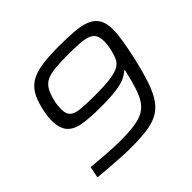

<svg xmlns="http://www.w3.org/2000/svg" viewBox="-164 -894 1100 1100"><g transform="rotate(-45 385.5 -344.0)"><path d="M313 8Q284 8 241.5 5.5Q199 3 152.5 -0.5Q106 -4 62 -8L76 -77Q134 -72 195 -67.5Q256 -63 297 -63Q365 -63 411.5 -69Q458 -75 489 -90.5Q520 -106 540.5 -135.5Q561 -165 576.5 -213Q592 -261 608 -332H602Q587 -317 560.5 -304.5Q534 -292 486 -285.5Q438 -279 357 -279Q270 -279 214.5 -289Q159 -299 132.5 -331Q106 -363 106 -426Q106 -439 108 -456.5Q110 -474 113 -489Q125 -549 144 -588.5Q163 -628 197 -652Q231 -676 288.5 -686Q346 -696 435 -696Q504 -696 557.5 -692Q611 -688 648.5 -673.5Q686 -659 705.5 -628Q725 -597 725 -541Q725 -513 717.5 -464.5Q710 -416 696 -351Q674 -253 652 -188Q630 -123 602.5 -84Q575 -45 536 -25Q497 -5 442.5 1.5Q388 8 313 8ZM387 -350Q462 -350 507.5 -356Q553 -362 577.5 -375Q602 -388 613 -409.5Q624 -431 631 -461Q636 -480 638.5 -498.5Q641 -517 641 -533Q641 -575 621 -594.5Q601 -614 558 -619.5Q515 -625 447 -625Q381 -625 337 -621Q293 -617 266.5 -604Q240 -591 224.5 -565Q209 -539 199 -496Q194 -478 192.5 -460.5Q191 -443 191 -429Q191 -393 209 -376Q227 -359 269.5 -354.5Q312 -350 387 -350Z"/></g></svg>

Font: Saira Expanded
Style: Italic
Weight: 400
Width: 7
Italic angle: -12°
Designer: Hector Gatti with collaboration of the Omnibus-Type team
Foundry: Omnibus-Type
Version: Version 1.101